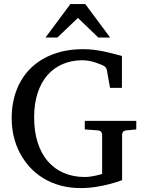

<svg xmlns="http://www.w3.org/2000/svg" viewBox="-20 -936 735 972"><path d="M619.1 -275.9Q608.4 -274.9 603.3 -268.8Q598.1 -262.7 598.1 -254.9V-23.9Q567.9 -12.7 533.7 -3.9Q504.4 3.9 466.6 10Q428.7 16.1 388.2 16.1Q332.5 16.1 284.9 2.9Q237.3 -10.3 198.5 -34.2Q159.7 -58.1 129.9 -91.1Q100.1 -124 79.8 -163.1Q59.6 -202.1 49.3 -246.3Q39.1 -290.5 39.1 -336.9Q39.1 -415.5 64 -480.2Q88.9 -544.9 135.7 -590.8Q182.6 -636.7 249.8 -661.9Q316.9 -687 400.9 -687Q429.2 -687 454.8 -683.8Q480.5 -680.7 504.4 -675.8Q528.3 -670.9 551.3 -664.8Q574.2 -658.7 597.2 -652.8V-491.2H537.1L521 -581.1Q519.5 -589.8 513.7 -595.9Q507.8 -602.1 501 -605Q493.7 -607.9 483.2 -612.3Q472.7 -616.7 459.5 -620.8Q446.3 -625 430.4 -627.9Q414.6 -630.9 397 -630.9Q342.8 -630.9 297.9 -611.8Q252.9 -592.8 220.7 -556.2Q188.5 -519.5 170.7 -465.6Q152.8 -411.6 152.8 -341.8Q152.8 -270 170.9 -213.9Q189 -157.7 222.4 -119.1Q255.9 -80.6 303.2 -60.3Q350.6 -40 409.2 -40Q425.8 -40 440.9 -42.5Q456.1 -44.9 467.8 -47.6Q479.5 -50.3 487.3 -52.7Q495.1 -55.2 497.1 -55.2V-254.9Q497.1 -262.7 491.9 -268.8Q486.8 -274.9 476.1 -275.9L409.2 -280.8V-324.2H669.9V-280.8ZM477.5 -746.1 374.5 -845.2 270.5 -746.1H210.4L336.4 -915.5H411.6L537.6 -746.1Z"/></svg>

Font: Charis SIL Viet
Style: Regular
Weight: 400
Foundry: SIL International
Version: Version 5.000